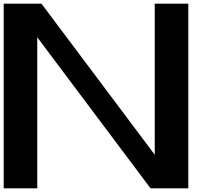

<svg xmlns="http://www.w3.org/2000/svg" viewBox="-20 -820 1140 1040"><path d="M204.6 -800H0V200H181.8V-618.2L795.4 200H1000V-800H818.2V18.2Z"/></svg>

Font: Kubos
Style: Light
Weight: 300
Version: Version 001.000